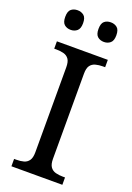

<svg xmlns="http://www.w3.org/2000/svg" viewBox="-170 -970 707 1031"><g transform="rotate(20 183.5 -454.5)"><path d="M38 0V-42H51Q74 -42 92.5 -47Q111 -52 122 -67.5Q133 -83 133 -114V-600Q133 -632 122 -647Q111 -662 92.5 -667Q74 -672 51 -672H38V-714H329V-672H316Q294 -672 275 -667Q256 -662 245 -647Q234 -632 234 -600V-114Q234 -83 245 -67.5Q256 -52 275 -47Q294 -42 316 -42H329V0ZM276 -797Q254 -797 239.5 -809.5Q225 -822 225 -853Q225 -885 239.5 -897Q254 -909 276 -909Q297 -909 312 -897Q327 -885 327 -853Q327 -822 312 -809.5Q297 -797 276 -797ZM86 -797Q64 -797 49.5 -809.5Q35 -822 35 -853Q35 -885 49.5 -897Q64 -909 86 -909Q107 -909 122 -897Q137 -885 137 -853Q137 -822 122 -809.5Q107 -797 86 -797Z"/></g></svg>

Font: Noto Serif Gujarati
Style: Regular
Weight: 400
Designer: Universal Thirst, Indian Type Foundry and the Monotype Design Team
Foundry: Monotype Imaging Inc.
Version: Version 2.102